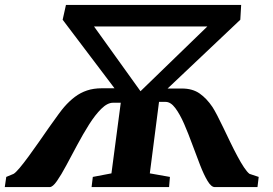

<svg xmlns="http://www.w3.org/2000/svg" viewBox="-46 -763 1112 783"><path d="M-26.5 0 -20.5 -41.5 9.5 -54Q18 -59 34 -78Q50 -97 70.5 -125Q91 -153 112.8 -184.2Q134.5 -215.5 155 -244.8Q175.5 -274 191.8 -296Q208 -318 216 -327Q237 -351 259.5 -368Q282 -385 308.8 -394Q335.5 -403 369 -403H421L209.5 -682.5L223 -743H937.5L934 -682.5L637.5 -402H696Q739 -402 768 -381.8Q797 -361.5 820.5 -326.5Q828 -315 839.8 -292.5Q851.5 -270 865 -241.8Q878.5 -213.5 893 -183.5Q907.5 -153.5 921.8 -126.8Q936 -100 949 -80.5Q962 -61 971.5 -54L1009 -41.5L1004 0H830Q815.5 0 800.5 -25Q785.5 -50 770 -89.8Q754.5 -129.5 738.2 -174Q722 -218.5 704.8 -258Q687.5 -297.5 668.8 -322.5Q650 -347.5 629.5 -347.5H602.5L565 -56L647 -41.5L643.5 0H327.5L332.5 -41.5L408.5 -56L446.5 -344H415Q392 -344 367 -319.2Q342 -294.5 317.2 -255.2Q292.5 -216 269 -172Q245.5 -128 224.5 -88.8Q203.5 -49.5 186.2 -24.8Q169 0 156.5 0ZM527 -391 799.5 -655H337.5Z"/></svg>

Font: Merriweather 48pt ExtraBold
Style: Italic
Weight: 800
Italic angle: -7.8°
Version: Version 2.101